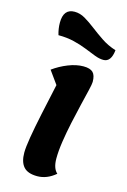

<svg xmlns="http://www.w3.org/2000/svg" viewBox="-133 -929 672 1016"><g transform="rotate(15 203.0 -421.0)"><path d="M178 25Q126 25 103 -1Q80 -27 80 -78Q80 -107 89.5 -164Q99 -221 115.5 -298.5Q132 -376 152 -467L101 -538Q138 -565 182 -582.5Q226 -600 265 -600Q302 -600 317.5 -584.5Q333 -569 333 -533Q333 -521 324.5 -485.5Q316 -450 304 -400Q292 -350 280 -294.5Q268 -239 260 -186Q252 -133 252 -92Q252 -38 278 -15Q231 25 178 25ZM357 -660Q335 -660 309 -670Q283 -680 251 -693Q219 -706 180 -715.5Q141 -725 94 -725Q84 -758 84 -791Q84 -867 145 -867Q175 -867 203 -850.5Q231 -834 261.5 -810.5Q292 -787 327 -763.5Q362 -740 406 -726Q399 -660 357 -660Z"/></g></svg>

Font: Lemonada SemiBold
Style: Regular
Weight: 600
Designer: Mohamed Gaber (Arabic), Eduardo Tunni (Latin)
Foundry: Kief Type Foundry
Version: Version 4.005; ttfautohint (v1.8.3)